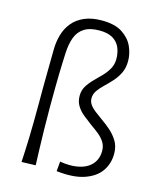

<svg xmlns="http://www.w3.org/2000/svg" viewBox="-107 -777 704 857"><g transform="rotate(15 244.5 -348.5)"><path d="M74 2Q75 -17 76.5 -46Q78 -75 79 -111.5Q80 -148 80.5 -188.5Q81 -229 81 -270Q81 -307 81 -336Q81 -365 81.5 -389Q82 -413 82 -433.5Q82 -454 82.5 -474.5Q83 -495 83 -517Q83 -554 92.5 -587.5Q102 -621 123 -646.5Q144 -672 177.5 -686.5Q211 -701 258 -701Q318 -701 352.5 -678.5Q387 -656 402 -623Q417 -590 417 -556Q417 -524 405.5 -500.5Q394 -477 377 -458Q360 -439 342.5 -422.5Q325 -406 313.5 -389.5Q302 -373 302 -354Q302 -338 311 -325Q320 -312 335 -300.5Q350 -289 368 -276Q390 -261 412 -242Q434 -223 449 -198.5Q464 -174 464 -140Q464 -95 440 -60Q416 -25 365.5 -7.5Q315 10 236 1L240 -44Q284 -37 316 -42Q348 -47 368.5 -60.5Q389 -74 399 -94Q409 -114 409 -138Q409 -161 398 -178.5Q387 -196 369 -210.5Q351 -225 332 -238Q312 -253 292.5 -268.5Q273 -284 260.5 -304Q248 -324 248 -351Q248 -376 260 -395.5Q272 -415 289.5 -432.5Q307 -450 324 -467.5Q341 -485 352.5 -505.5Q364 -526 364 -551Q364 -580 354 -603.5Q344 -627 321 -641Q298 -655 259 -655Q215 -655 189 -638.5Q163 -622 151.5 -591.5Q140 -561 138 -518Q137 -493 136 -470Q135 -447 134.5 -420.5Q134 -394 133.5 -358Q133 -322 133 -271Q133 -218 134 -165Q135 -112 136.5 -68.5Q138 -25 139 0Z"/></g></svg>

Font: Truculenta Light
Style: Regular
Weight: 300
Version: Version 1.002